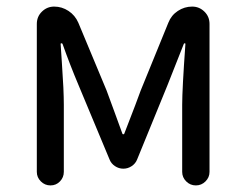

<svg xmlns="http://www.w3.org/2000/svg" viewBox="-20 -563 746 583"><path d="M91.8 -41V-490.2Q91.8 -512.7 107.4 -527.8Q123 -543 144.5 -543Q168 -543 188 -529.8Q208 -516.6 217.8 -494.1L303.7 -288.1Q311.5 -266.6 327.6 -223.1Q343.8 -179.7 351.6 -157.2Q351.6 -155.3 354.5 -155.3Q357.4 -155.3 357.4 -157.2Q398.4 -262.7 407.2 -288.1L491.2 -494.1Q500 -516.6 520 -529.8Q540 -543 563.5 -543Q585 -543 600.6 -527.8Q616.2 -512.7 616.2 -490.2V-41Q616.2 -24.4 604 -12.2Q591.8 0 574.7 0Q557.6 0 545.4 -12.2Q533.2 -24.4 533.2 -41V-245.1Q533.2 -292 543 -429.7Q543 -431.6 541 -431.6Q539.1 -431.6 538.1 -429.7Q536.1 -424.8 488.3 -303.7L396.5 -79.1Q391.6 -66.4 379.9 -58.6Q368.2 -50.8 354.5 -50.8Q340.8 -50.8 329.1 -58.6Q317.4 -66.4 312.5 -79.1L218.8 -303.7Q192.4 -366.2 169.9 -429.7Q168.9 -431.6 166.5 -431.6Q164.1 -431.6 164.1 -429.7Q165 -412.1 168 -370.6Q170.9 -329.1 172.4 -297.4Q173.8 -265.6 173.8 -245.1V-41Q173.8 -24.4 162.1 -12.2Q150.4 0 133.3 0Q116.2 0 104 -12.2Q91.8 -24.4 91.8 -41Z"/></svg>

Font: Gen Jyuu Gothic Regular
Style: Regular
Weight: 400
Designer: [Source Han Sans]
Ryoko NISHIZUKA  (kana & ideographs); Paul D. Hunt (Latin, Greek & Cyrillic); Wenlong ZHANG  (bopomofo
Version: Version 1.002.20150607